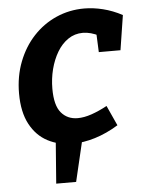

<svg xmlns="http://www.w3.org/2000/svg" viewBox="-52 -588 594 802"><g transform="rotate(-5 245.0 -186.5)"><path d="M279.7 -18.5 234.7 172.3H151.2L165.8 -18.5ZM233.5 12.1Q176.3 12.1 129.9 -12.3Q83.5 -36.7 56.4 -87.5Q29.3 -138.3 29.3 -216.1Q29.3 -288.2 52.9 -348.9Q76.4 -409.6 117.6 -453.7Q158.7 -497.8 213.5 -522.1Q268.3 -546.4 330.8 -546.4Q369 -546.4 409.4 -536.4Q449.9 -526.4 490 -505.1L467.2 -359.5H376.3L372.8 -440.9L386.3 -426.5Q349.8 -445.6 316.5 -445.6Q282.3 -445.6 255 -427Q227.7 -408.5 208.8 -376.8Q190 -345.1 179.8 -305.6Q169.7 -266.1 169.7 -223.9Q169.7 -153.5 195.8 -123Q221.9 -92.4 264.8 -92.4Q291.6 -92.4 323.1 -103.2Q354.6 -114 388.8 -132.6L427.1 -48.4Q378.3 -18.3 328.7 -3.1Q279 12.1 233.5 12.1Z"/></g></svg>

Font: Bitter Thin
Style: Italic
Weight: 100
Italic angle: -9°
Designer: Sol Matas, and Bitter project Authors
Foundry: Sol Matas
Version: Version 2.002